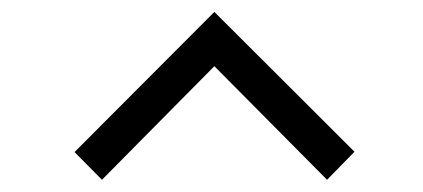

<svg xmlns="http://www.w3.org/2000/svg" viewBox="-20 -756 710 322"><path d="M151 -454.5 339.5 -645 528.5 -454.5 574.5 -501.5 339.5 -736 105 -501Z"/></svg>

Font: Vela Sans
Style: Regular
Weight: 400
Designer: Principal design: Mikhail Sharanda - project Manrope.
Design modification: Ravid Balaliev
Foundry: Mikhail Sharanda
Version: Version 1.001